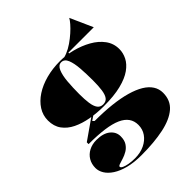

<svg xmlns="http://www.w3.org/2000/svg" viewBox="-242 -784 1128 1128"><g transform="rotate(-45 322.0 -220.5)"><path d="M265 215Q203 215 157 203Q111 191 80.5 171Q50 151 35 126.5Q20 102 20 77Q20 44 35 18.5Q50 -7 77.5 -21.5Q105 -36 140 -36Q196 -36 226.5 -11.5Q257 13 257 50Q257 82 244 102Q231 122 211.5 133.5Q192 145 172 151Q152 157 139 161.5Q126 166 126 172Q126 180 139.5 186.5Q153 193 175.5 197Q198 201 225 201Q270 201 304.5 184.5Q339 168 358.5 140Q378 112 378 76Q378 43 361 19Q344 -5 309.5 -20.5Q275 -36 220.5 -43.5Q166 -51 91 -51V-66L227 -161L236 -155L202 -132L212 -122Q289 -122 352.5 -115Q416 -108 465 -94Q514 -80 547 -60Q580 -40 597 -13.5Q614 13 614 45Q614 108 571 145Q528 182 449.5 198.5Q371 215 265 215ZM312 -145Q255 -145 202.5 -154.5Q150 -164 109 -184Q68 -204 44 -237Q20 -270 20 -318Q20 -361 43 -397Q66 -433 106.5 -459.5Q147 -486 201 -500.5Q255 -515 317 -515Q367 -515 419 -501.5Q471 -488 515.5 -463Q560 -438 587 -401.5Q614 -365 614 -318Q614 -286 598.5 -255Q583 -224 548 -199Q513 -174 455 -159.5Q397 -145 312 -145ZM317 -155Q341 -155 353 -171.5Q365 -188 369.5 -220Q374 -252 374 -298Q374 -352 370.5 -399Q367 -446 355 -475.5Q343 -505 317 -505Q293 -505 280.5 -475.5Q268 -446 264 -399Q260 -352 260 -298Q260 -253 264.5 -221Q269 -189 281.5 -172Q294 -155 317 -155ZM387 -495 320 -509Q345 -509 372.5 -520Q400 -531 426 -549Q452 -567 474.5 -587Q497 -607 513 -625.5Q529 -644 535 -656L598 -515H387Z"/></g></svg>

Font: Kalnia Thin
Style: Regular
Weight: 100
Version: Version 1.105